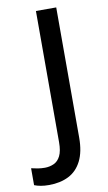

<svg xmlns="http://www.w3.org/2000/svg" viewBox="-176 -762 566 1006"><g transform="rotate(-10 106.5 -259.0)"><path d="M1 196Q-24 196 -43 192.5Q-62 189 -77 183V93Q-61 97 -43 100Q-25 103 -5 103Q20 103 42.5 93Q65 83 78 57Q91 31 91 -16V-714H199V-21Q199 54 174.5 102.5Q150 151 105.5 173.5Q61 196 1 196Z"/></g></svg>

Font: Noto Sans Armenian Medium
Style: Regular
Weight: 500
Designer: Monotype Design Team
Foundry: Monotype Imaging Inc.
Version: Version 2.007